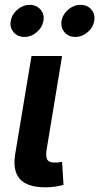

<svg xmlns="http://www.w3.org/2000/svg" viewBox="-20 -780 415 803"><path d="M170.9 3.4Q93.8 3.4 63 -31.5Q32.2 -66.4 43.5 -135.3L111.8 -545.9H239.7L175.3 -156.2Q170.4 -126 177.5 -113Q184.6 -100.1 208 -100.1Q220.7 -100.1 227.8 -101.1Q234.9 -102.1 239.7 -103.5L245.6 -6.8Q233.4 -3.4 213.9 0Q194.3 3.4 170.9 3.4ZM294.9 -625.5Q266.6 -625.5 249.8 -645.3Q232.9 -665 237.3 -692.4Q242.2 -720.2 265.4 -740Q288.6 -759.8 316.9 -759.8Q345.2 -759.8 362.1 -740Q378.9 -720.2 374 -692.4Q369.6 -665 346.4 -645.3Q323.2 -625.5 294.9 -625.5ZM82 -625.5Q53.7 -625.5 36.9 -645.3Q20 -665 24.9 -692.4Q29.8 -720.2 53 -740Q76.2 -759.8 104 -759.8Q132.3 -759.8 149.4 -740Q166.5 -720.2 161.6 -692.4Q156.7 -665 133.5 -645.3Q110.4 -625.5 82 -625.5Z"/></svg>

Font: Inter Semi Bold
Style: Italic
Weight: 600
Italic angle: -9.39999°
Designer: Rasmus Andersson
Foundry: rsms
Version: Version 4.000;git-3c8e0fc